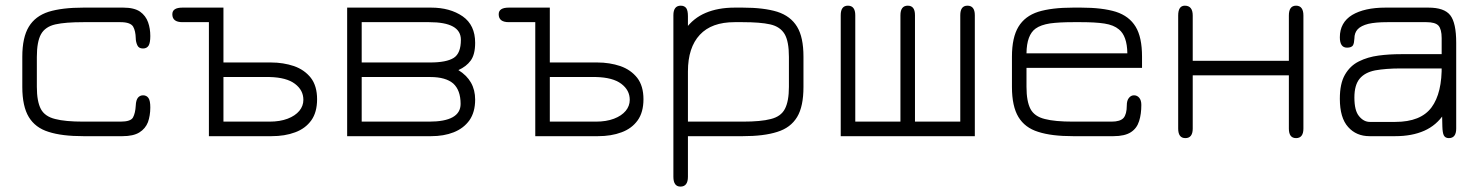

<svg xmlns="http://www.w3.org/2000/svg" viewBox="-20 -490 5346 693"><path d="M422 1.5C422 1.5 281 1.5 281 1.5C229.5 1.5 188 -3.5 155.5 -14C123 -24 99.5 -42 84 -67.5C68.5 -93 60.5 -129.5 60.5 -176C60.5 -176 60.5 -176 60.5 -176C60.5 -176 60.5 -285.5 60.5 -285.5C60.5 -332 68.5 -368 84 -393.5C99.5 -419 123 -437 155.5 -447.5C188 -457.5 229.5 -462.5 281 -462.5C281 -462.5 281 -462.5 281 -462.5C281 -462.5 425 -462.5 425 -462.5C451.5 -462.5 471.5 -457.5 485.5 -448C499.5 -438 509 -425 514.5 -409.5C520 -394 522.5 -377.5 522.5 -360C522.5 -360 522.5 -360 522.5 -360C522.5 -344 520.5 -332.5 516.5 -325.5C512 -318.5 505.5 -315 496 -315C496 -315 496 -315 496 -315C485.5 -315 479 -319 475.5 -327C472 -335 470 -343.5 470 -352C470 -352 470 -352 470 -352C469.5 -369.5 466.5 -383.5 460.5 -394C454 -404.5 439 -410 415 -410C415 -410 415 -410 415 -410C415 -410 281 -410 281 -410C238 -410 204.5 -407.5 180 -402C155.5 -396.5 138 -384.5 128 -366.5C118 -348.5 113 -321 113 -284.5C113 -284.5 113 -284.5 113 -284.5C113 -284.5 113 -176.5 113 -176.5C113 -141 118 -114.5 127.5 -96.5C137 -78.5 154.5 -66.5 179 -60.5C203.5 -54 237.5 -51 281 -51C281 -51 281 -51 281 -51C281 -51 415 -51 415 -51C439.5 -51 454.5 -56 460 -66C465.5 -76 469 -90.5 470 -109C470 -109 470 -109 470 -109C470.5 -122.5 473.5 -132 478 -137.5C482.5 -143 489 -146 496.5 -146C496.5 -146 496.5 -146 496.5 -146C505 -146 511.5 -142.5 516 -136C520.5 -129.5 522.5 -118 522.5 -102C522.5 -102 522.5 -102 522.5 -102C522.5 -82.5 519.5 -64.5 514 -49C508 -33.5 497.5 -21 483 -12C468.5 -3 448 1.5 422 1.5C422 1.5 422 1.5 422 1.5Z M960 1.5C960 1.5 734 1.5 734 1.5C734 1.5 734 -410 734 -410C734 -410 638.5 -410 638.5 -410C614 -410 602 -419.5 602 -438.5C602 -438.5 602 -438.5 602 -438.5C602 -454.5 614 -462.5 638.5 -462.5C638.5 -462.5 638.5 -462.5 638.5 -462.5C638.5 -462.5 786.5 -462.5 786.5 -462.5C786.5 -462.5 786.5 -264.5 786.5 -264.5C786.5 -264.5 958 -264.5 958 -264.5C988 -264.5 1015.5 -260 1041 -251.5C1066.5 -242.5 1086.5 -228.5 1102 -209C1117 -189.5 1124.5 -163.5 1124.5 -132C1124.5 -132 1124.5 -132 1124.5 -132C1124.5 -100.5 1117.5 -75 1103.5 -55.5C1089.5 -36 1070 -21.5 1045.5 -12.5C1020.5 -3 992 1.5 960 1.5C960 1.5 960 1.5 960 1.5ZM786.5 -212C786.5 -212 786.5 -51 786.5 -51C786.5 -51 953 -51 953 -51C978 -51 999.5 -54.5 1018 -61.5C1036.5 -68.5 1050.5 -78 1060.5 -90C1070 -101.5 1075 -115 1075 -129.5C1075 -129.5 1075 -129.5 1075 -129.5C1075 -153 1065 -172 1044.5 -187.5C1024 -203 993.5 -211 953 -212C953 -212 953 -212 953 -212C953 -212 786.5 -212 786.5 -212Z M1536 1.5C1536 1.5 1233 1.5 1233 1.5C1233 1.5 1233 -462.5 1233 -462.5C1233 -462.5 1536 -462.5 1536 -462.5C1581.5 -462.5 1619.5 -452 1650 -431C1680 -410 1695 -378 1695 -335.5C1695 -335.5 1695 -335.5 1695 -335.5C1695 -307 1689.5 -286 1679 -271.5C1668.5 -257 1653.5 -245.5 1634.5 -237C1634.5 -237 1634.5 -237 1634.5 -237C1675 -212 1695 -176.5 1695 -130.5C1695 -130.5 1695 -130.5 1695 -130.5C1695 -100 1688 -75.5 1674.5 -56C1660.5 -36.5 1641.5 -22 1617.5 -12.5C1593.5 -3 1566.5 1.5 1536 1.5C1536 1.5 1536 1.5 1536 1.5ZM1285.5 -212C1285.5 -212 1285.5 -51 1285.5 -51C1285.5 -51 1529 -51 1529 -51C1604.5 -51 1642.5 -72.5 1642.5 -115C1642.5 -115 1642.5 -115 1642.5 -115C1642.5 -148 1633.5 -172.5 1616 -188.5C1598 -204 1570.5 -212 1533 -212C1533 -212 1533 -212 1533 -212C1533 -212 1285.5 -212 1285.5 -212ZM1285.5 -410C1285.5 -410 1285.5 -264.5 1285.5 -264.5C1285.5 -264.5 1533 -264.5 1533 -264.5C1571.5 -264.5 1600 -270 1617.5 -281C1635 -292 1643.5 -314 1643.5 -346.5C1643.5 -346.5 1643.5 -346.5 1643.5 -346.5C1643.5 -389 1605.5 -410 1529 -410C1529 -410 1529 -410 1529 -410C1529 -410 1285.5 -410 1285.5 -410Z M2138 1.5C2138 1.5 1912 1.5 1912 1.5C1912 1.5 1912 -410 1912 -410C1912 -410 1816.5 -410 1816.5 -410C1792 -410 1780 -419.5 1780 -438.5C1780 -438.5 1780 -438.5 1780 -438.5C1780 -454.5 1792 -462.5 1816.5 -462.5C1816.5 -462.5 1816.5 -462.5 1816.5 -462.5C1816.5 -462.5 1964.5 -462.5 1964.5 -462.5C1964.5 -462.5 1964.5 -264.5 1964.5 -264.5C1964.5 -264.5 2136 -264.5 2136 -264.5C2166 -264.5 2193.5 -260 2219 -251.5C2244.5 -242.5 2264.5 -228.5 2280 -209C2295 -189.5 2302.5 -163.5 2302.5 -132C2302.5 -132 2302.5 -132 2302.5 -132C2302.5 -100.5 2295.5 -75 2281.5 -55.5C2267.5 -36 2248 -21.5 2223.5 -12.5C2198.5 -3 2170 1.5 2138 1.5C2138 1.5 2138 1.5 2138 1.5ZM1964.5 -212C1964.5 -212 1964.5 -51 1964.5 -51C1964.5 -51 2131 -51 2131 -51C2156 -51 2177.5 -54.5 2196 -61.5C2214.5 -68.5 2228.5 -78 2238.5 -90C2248 -101.5 2253 -115 2253 -129.5C2253 -129.5 2253 -129.5 2253 -129.5C2253 -153 2243 -172 2222.5 -187.5C2202 -203 2171.5 -211 2131 -212C2131 -212 2131 -212 2131 -212C2131 -212 1964.5 -212 1964.5 -212Z M2436 183.5C2436 183.5 2436 183.5 2436 183.5C2419 183.5 2410.5 171.5 2410.5 148C2410.5 148 2410.5 148 2410.5 148C2410.5 148 2410.5 -435 2410.5 -435C2410.5 -458 2419.5 -469.5 2437 -469.5C2437 -469.5 2437 -469.5 2437 -469.5C2446 -469.5 2452.5 -466.5 2457 -460.5C2461 -454.5 2463 -445 2463 -431.5C2463 -431.5 2463 -431.5 2463 -431.5C2463 -431.5 2463 -373 2463 -373C2463 -373 2454 -385 2454 -385C2473 -411.5 2497.5 -431 2527 -443.5C2556.5 -456 2591.5 -462.5 2631.5 -462.5C2631.5 -462.5 2631.5 -462.5 2631.5 -462.5C2631.5 -462.5 2660.5 -462.5 2660.5 -462.5C2711.5 -462.5 2753 -457.5 2785.5 -447.5C2818 -437 2841.5 -419 2857 -393.5C2872.5 -368 2880 -332 2880 -285.5C2880 -285.5 2880 -285.5 2880 -285.5C2880 -285.5 2880 -176 2880 -176C2880 -129.5 2872.5 -93 2857 -67.5C2841.5 -42 2818 -24 2785.5 -14C2753 -3.5 2711.5 1.5 2661 1.5C2661 1.5 2661 1.5 2661 1.5C2661 1.5 2463 1.5 2463 1.5C2463 1.5 2463 148 2463 148C2463 171.5 2454 183.5 2436 183.5ZM2463 -232C2463 -232 2463 -51 2463 -51C2463 -51 2661 -51 2661 -51C2704.5 -51 2738.5 -54 2762.5 -60.5C2786.5 -66.5 2803.5 -78.5 2813 -97C2822.5 -115 2827.5 -141.5 2827.5 -176.5C2827.5 -176.5 2827.5 -176.5 2827.5 -176.5C2827.5 -176.5 2827.5 -284.5 2827.5 -284.5C2827.5 -321.5 2822.5 -349 2812 -367C2801.5 -384.5 2784.5 -396.5 2760 -402C2735.5 -407.5 2702.5 -410 2660.5 -410C2660.5 -410 2660.5 -410 2660.5 -410C2660.5 -410 2631.5 -410 2631.5 -410C2576 -410 2534.5 -395 2506 -364.5C2477.5 -334 2463 -290 2463 -232C2463 -232 2463 -232 2463 -232Z M3498.5 1.5C3498.5 1.5 3014.5 1.5 3014.5 1.5C3014.5 1.5 3014.5 -435 3014.5 -435C3014.5 -458 3023 -469.5 3040.5 -469.5C3040.5 -469.5 3040.5 -469.5 3040.5 -469.5C3058 -469.5 3067 -458 3067 -435C3067 -435 3067 -435 3067 -435C3067 -435 3067 -51 3067 -51C3067 -51 3230 -51 3230 -51C3230 -51 3230 -435 3230 -435C3230 -458 3239 -469.5 3256.5 -469.5C3256.5 -469.5 3256.5 -469.5 3256.5 -469.5C3274 -469.5 3282.5 -458 3282.5 -435C3282.5 -435 3282.5 -435 3282.5 -435C3282.5 -435 3282.5 -51 3282.5 -51C3282.5 -51 3446 -51 3446 -51C3446 -51 3446 -435 3446 -435C3446 -458 3454.5 -469.5 3472 -469.5C3472 -469.5 3472 -469.5 3472 -469.5C3489.5 -469.5 3498.5 -458 3498.5 -435C3498.5 -435 3498.5 -435 3498.5 -435C3498.5 -435 3498.5 1.5 3498.5 1.5Z M3999 1.5C3999 1.5 3853 1.5 3853 1.5C3801.5 1.5 3760 -3.5 3727.5 -14C3695 -24 3671.5 -42 3656 -67.5C3640.5 -93 3632.5 -129.5 3632.5 -176C3632.5 -176 3632.5 -176 3632.5 -176C3632.5 -176 3632.5 -285.5 3632.5 -285.5C3632.5 -332 3640.5 -368 3656 -393.5C3671.5 -419 3695 -437 3727.5 -447.5C3760 -457.5 3801.5 -462.5 3853 -462.5C3853 -462.5 3853 -462.5 3853 -462.5C3853 -462.5 3882 -462.5 3882 -462.5C3933 -462.5 3975 -457.5 4007.5 -447.5C4040 -437 4063.5 -419 4079 -393.5C4094.5 -368 4102 -332 4102 -285.5C4102 -285.5 4102 -285.5 4102 -285.5C4102 -285.5 4102 -245 4102 -245C4102 -245 3685 -245 3685 -245C3685 -245 3685 -176.5 3685 -176.5C3685 -141 3690 -114.5 3699.5 -96.5C3709 -78.5 3726.5 -66.5 3751 -60.5C3775.5 -54 3809.5 -51 3853 -51C3853 -51 3853 -51 3853 -51C3853 -51 3992 -51 3992 -51C4013 -51 4027.5 -55.5 4035.5 -64.5C4043 -73.5 4047 -88.5 4047 -109C4047 -109 4047 -109 4047 -109C4047 -121.5 4049.5 -130.5 4055 -137C4060 -143 4066 -146 4073 -146C4073 -146 4073 -146 4073 -146C4080.5 -146 4087 -143 4092 -137C4097 -131 4099.5 -122.5 4099.5 -111.5C4099.5 -111.5 4099.5 -111.5 4099.5 -111.5C4099.5 -89.5 4097 -70 4091.5 -53C4086 -35.5 4076.5 -22.5 4062 -13C4047.5 -3.5 4026.5 1.5 3999 1.5C3999 1.5 3999 1.5 3999 1.5ZM3685 -297.5C3685 -297.5 3685 -297.5 3685 -297.5C3685 -297.5 4049 -297.5 4049 -297.5C4048.5 -339.5 4038 -368.5 4018.5 -384C4018.5 -384 4018.5 -384 4018.5 -384C4006 -394.5 3989 -401.5 3966.5 -405C3944 -408.5 3915.5 -410 3882 -410C3882 -410 3882 -410 3882 -410C3882 -410 3853 -410 3853 -410C3819.5 -410 3792 -408.5 3770 -405.5C3748 -402 3730.5 -396 3718 -387C3718 -387 3718 -387 3718 -387C3696.5 -371.5 3685.5 -342 3685 -297.5Z M4258.5 8.5C4258.5 8.5 4258.5 8.5 4258.5 8.5C4241 8.5 4232.5 -3 4232.5 -26C4232.5 -26 4232.5 -26 4232.5 -26C4232.5 -26 4232.5 -434 4232.5 -434C4232.5 -457.5 4240.5 -469.5 4256.5 -469.5C4256.5 -469.5 4256.5 -469.5 4256.5 -469.5C4275.5 -469.5 4285 -457.5 4285 -434C4285 -434 4285 -434 4285 -434C4285 -434 4285 -270.5 4285 -270.5C4285 -270.5 4632 -270.5 4632 -270.5C4632 -270.5 4632 -434 4632 -434C4632 -457.5 4640.5 -469.5 4658 -469.5C4658 -469.5 4658 -469.5 4658 -469.5C4675.5 -469.5 4684.5 -457.5 4684.5 -434C4684.5 -434 4684.5 -434 4684.5 -434C4684.5 -434 4684.5 -26 4684.5 -26C4684.5 -3 4675.5 8.5 4658 8.5C4658 8.5 4658 8.5 4658 8.5C4640.5 8.5 4632 -3 4632 -26C4632 -26 4632 -26 4632 -26C4632 -26 4632 -218 4632 -218C4632 -218 4285 -218 4285 -218C4285 -218 4285 -26 4285 -26C4285 -3 4276 8.5 4258.5 8.5Z M5209.5 8.5C5209.5 8.5 5209.5 8.5 5209.5 8.5C5201 8.5 5195 5.5 5191.5 -1C5188 -7.5 5186.5 -18.5 5186 -34C5185.5 -49.5 5185 -71 5184.5 -98.5C5184.5 -98.5 5184.5 -98.5 5184.5 -98.5C5184.5 -98.5 5192.5 -79.5 5192.5 -79.5C5174 -51.5 5150 -31 5120.5 -18C5091 -5 5056.5 1.5 5016 1.5C5016 1.5 5016 1.5 5016 1.5C5016 1.5 4923 1.5 4923 1.5C4891.5 1.5 4865.5 -9.5 4846 -31.5C4826 -53.5 4816 -87.5 4816 -133.5C4816 -133.5 4816 -133.5 4816 -133.5C4816 -170 4822 -199 4834.5 -220.5C4847 -242 4863.5 -258 4885 -268.5C4906 -279 4929.5 -286 4956 -289.5C4982 -293 5009 -294.5 5036.5 -294.5C5036.5 -294.5 5036.5 -294.5 5036.5 -294.5C5036.5 -294.5 5207 -294.5 5207 -294.5C5207 -294.5 5183.5 -271.5 5183.5 -271.5C5183.5 -271.5 5183.5 -352.5 5183.5 -352.5C5183.5 -374 5179.5 -389 5172 -397.5C5164 -406 5149.5 -410 5128.5 -410C5128.5 -410 5128.5 -410 5128.5 -410C5128.5 -410 4987.5 -410 4987.5 -410C4959 -410 4936.5 -408 4919 -404C4901.5 -399.5 4888.5 -393 4880.5 -384.5C4872.5 -376 4868.5 -364.5 4868.5 -351C4868.5 -351 4868.5 -351 4868.5 -351C4868 -340.5 4866.5 -332 4863.5 -326.5C4860 -321 4853 -318 4842 -318C4842 -318 4842 -318 4842 -318C4824.5 -318 4816 -330.5 4816 -355.5C4816 -355.5 4816 -355.5 4816 -355.5C4816 -391 4831 -418 4860.5 -436C4890 -453.5 4930 -462.5 4980.5 -462.5C4980.5 -462.5 4980.5 -462.5 4980.5 -462.5C4980.5 -462.5 5135.5 -462.5 5135.5 -462.5C5174 -462.5 5200 -453.5 5214.5 -435C5229 -416.5 5236 -383 5236 -335.5C5236 -335.5 5236 -335.5 5236 -335.5C5236 -335.5 5236 -26 5236 -26C5236 -3 5227 8.5 5209.5 8.5ZM4924 -50C4924 -50 4924 -50 4924 -50C4924 -50 5016 -50 5016 -50C5077.5 -50 5121 -67.5 5147 -102.5C5172.5 -137 5185 -188.5 5183.5 -257C5183.5 -257 5183.5 -257 5183.5 -257C5183.5 -257 5199 -243 5199 -243C5199 -243 5036.5 -243 5036.5 -243C4999.5 -243 4968.5 -240.5 4943.5 -236C4918.5 -231 4900 -221 4887.5 -206C4875 -191 4868.5 -168.5 4868.5 -138C4868.5 -138 4868.5 -138 4868.5 -138C4868.5 -106.5 4874 -84 4885.5 -70.5C4896.5 -57 4909.5 -50 4924 -50Z"/></svg>

Font: Jura-Fortis-Regular
Style: Regular
Weight: 500
Designer: Daniel Johnson, Alexei Vanyashin, Mirko Velimirovic
Foundry: Daniel Johnson
Version: ""